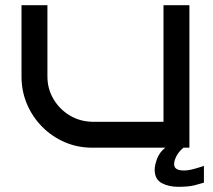

<svg xmlns="http://www.w3.org/2000/svg" viewBox="-20 -570 823 741"><path d="M711 0H688Q671 14 661.5 31.5Q652 49 652 64Q652 88 690 88Q707 88 730.5 81.5Q754 75 767 70V135Q754 139 731 145Q708 151 668 151Q631 151 604 136.5Q577 122 577 85Q577 67 586.5 42Q596 17 618 0H336Q279 0 229.5 -21.5Q180 -43 142.5 -81Q105 -119 84 -168.5Q63 -218 63 -275V-550H163V-275Q163 -227 186.5 -187.5Q210 -148 249 -124.5Q288 -101 336 -100H611V-550H711Z"/></svg>

Font: Bruno Ace
Style: Regular
Weight: 400
Version: Version 1.100; ttfautohint (v1.8.4.7-5d5b);gftools[0.9.27]